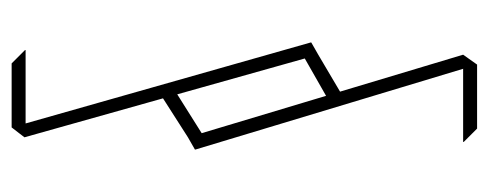

<svg xmlns="http://www.w3.org/2000/svg" viewBox="-275 -465 840 330"><g transform="rotate(90 145.0 -300.0)"><path d="M65 -395 74 -427 157 -476 151 -444ZM130 -148V-177L219 -233L216 -203ZM89 100 66 77V76H196L199 100ZM94 -676 91 -700H201L224 -677V-676ZM199 100 53 -414V-415L74 -427L216 78ZM216 -203 74 -676 91 -700 237 -216V-215Z"/></g></svg>

Font: Foldit Thin
Style: Regular
Weight: 100
Designer: Sophia Tai
Foundry: Sophia Tai
Version: Version 1.003